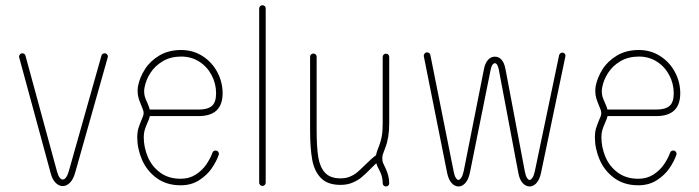

<svg xmlns="http://www.w3.org/2000/svg" viewBox="-20 -689 2613 718"><path d="M371.1 -489.7Q377 -489.7 380.9 -484.9Q384.8 -480 382.8 -474.1L260.7 -42Q253.9 -18.1 241.5 -5.6Q229 6.8 214.4 6.8Q200.2 6.8 188 -5.4Q175.8 -17.6 169.9 -40L51.8 -474.1Q50.3 -479.5 54 -484.6Q57.6 -489.7 63.5 -489.7Q67.9 -489.7 71 -487.3Q74.2 -484.9 75.2 -481L193.4 -46.9Q197.3 -32.7 202.9 -25.1Q208.5 -17.6 214.8 -17.6Q221.2 -17.6 227.1 -25.6Q232.9 -33.7 237.3 -48.8L359.4 -481Q360.4 -484.9 363.8 -487.3Q367.2 -489.7 371.1 -489.7Z M786.1 -126Q793 -126 796.4 -120.6Q799.8 -115.2 797.9 -109.9Q789.1 -84.5 771.2 -58.8Q753.4 -33.2 724.1 -14.6Q694.8 3.9 655.8 3.9Q602.5 3.9 565.7 -23.2Q528.8 -50.3 511 -91.8Q493.2 -133.3 493.2 -176.3Q493.2 -194.3 497.3 -208.3Q501.5 -222.2 508.8 -239.7Q512.2 -246.6 514.6 -253.7Q517.1 -260.7 517.1 -265.6Q517.1 -271.5 514.9 -278.1Q512.7 -284.7 508.3 -294.9Q502 -309.6 498.3 -322Q494.6 -334.5 494.6 -349.1Q494.6 -357.4 496.1 -366.7Q502.4 -399.4 522.2 -430.4Q542 -461.4 576.4 -481.7Q610.8 -502 657.7 -502Q702.1 -502 737.5 -479.2Q772.9 -456.5 792.7 -419.2Q812.5 -381.8 812.5 -340.3Q812.5 -254.9 722.7 -254.9H540.5Q538.1 -244.1 531.2 -229.5Q524.4 -213.9 521 -202.4Q517.6 -190.9 517.6 -176.3Q517.6 -138.2 532.7 -102.3Q547.9 -66.4 579.1 -43.5Q610.4 -20.5 655.8 -20.5Q687.5 -20.5 711.9 -36.1Q736.3 -51.8 751.5 -74Q766.6 -96.2 774.4 -117.7Q777.3 -126 786.1 -126ZM519 -347.2Q519 -335.9 522 -326.4Q524.9 -316.9 530.8 -304.7Q537.6 -290 540 -279.3H722.7Q756.3 -279.3 772.2 -292.7Q788.1 -306.2 788.1 -340.3Q788.1 -376 771.5 -407.7Q754.9 -439.5 725.1 -458.5Q695.3 -477.5 657.7 -477.5Q618.2 -477.5 588.9 -460.2Q559.6 -442.9 542.5 -416.3Q525.4 -389.6 520.5 -361.8Q519 -354 519 -347.2Z M961.4 6.3Q956.5 6.3 952.9 2.7Q949.2 -1 949.2 -5.9V-657.2Q949.2 -662.6 952.9 -666Q956.5 -669.4 961.4 -669.4Q966.8 -669.4 970.2 -666Q973.6 -662.6 973.6 -657.2V-5.9Q973.6 -1 970.2 2.7Q966.8 6.3 961.4 6.3Z M1151.9 -488.8Q1157.2 -488.8 1160.6 -485.4Q1164.1 -481.9 1164.1 -476.6V-202.6Q1164.1 -139.2 1170.2 -101.6Q1176.3 -64 1195.6 -43Q1214.8 -22 1253.4 -22Q1272.9 -22 1288.3 -28.3Q1303.7 -34.7 1315.2 -44.2Q1326.7 -53.7 1343.8 -70.8Q1369.6 -96.7 1386.2 -108.4Q1387.7 -116.7 1391.1 -126.5Q1394.5 -136.2 1398.4 -145.5Q1404.3 -161.1 1407.7 -179.4Q1411.1 -197.8 1411.1 -227.1V-476.1Q1411.1 -481.4 1414.8 -484.9Q1418.5 -488.3 1423.3 -488.3Q1428.7 -488.3 1432.1 -484.9Q1435.5 -481.4 1435.5 -476.1V-227.1Q1435.5 -174.3 1420.9 -136.7Q1412.6 -114.3 1411.1 -109.9Q1409.7 -105.5 1409.7 -96.2Q1409.7 -86.4 1412.4 -79.8Q1415 -73.2 1422.4 -58.6Q1427.7 -47.4 1431.6 -33Q1435.5 -18.6 1435.5 -3.9Q1435.5 1.5 1432.1 4.9Q1428.7 8.3 1423.3 8.3Q1418.5 8.3 1414.8 4.9Q1411.1 1.5 1411.1 -3.9Q1411.1 -27.3 1400.9 -47.9Q1397.5 -54.2 1393.6 -62.3Q1389.6 -70.3 1387.2 -78.6L1365.2 -57.1Q1346.2 -37.6 1332 -25.9Q1317.9 -14.2 1298.1 -5.9Q1278.3 2.4 1253.4 2.4Q1205.1 2.4 1180.2 -23.2Q1155.3 -48.8 1147.5 -92Q1139.6 -135.3 1139.6 -202.6V-476.6Q1139.6 -481.9 1143.3 -485.4Q1147 -488.8 1151.9 -488.8Z M2082.5 -492.2Q2088.4 -492.2 2092 -487.8Q2095.7 -483.4 2094.2 -477.5L2003.4 -43.5Q1998 -17.6 1986.3 -4.6Q1974.6 8.3 1960.4 8.3Q1946.3 8.3 1934.6 -4.4Q1922.9 -17.1 1918.5 -41.5L1845.7 -426.8Q1840.8 -452.6 1830.6 -452.6Q1825.7 -452.6 1821.3 -446.3Q1816.9 -439.9 1814.5 -426.8L1737.3 -43.5Q1731.9 -17.6 1720.2 -4.6Q1708.5 8.3 1694.8 8.3Q1680.7 8.3 1669.2 -4.2Q1657.7 -16.6 1652.3 -41.5L1564.9 -478.5Q1564 -483.9 1567.6 -488.5Q1571.3 -493.2 1577.1 -493.2Q1581.5 -493.2 1585 -490.5Q1588.4 -487.8 1589.4 -483.4L1676.8 -46.4Q1679.7 -31.2 1684.8 -23.7Q1689.9 -16.1 1694.8 -16.1Q1699.2 -16.1 1704.8 -24.2Q1710.4 -32.2 1713.9 -48.3L1790 -431.6Q1794.4 -453.6 1805.2 -465.3Q1815.9 -477.1 1830.6 -477.1Q1845.7 -477.1 1855.7 -465.6Q1865.7 -454.1 1870.1 -431.6L1942.9 -46.4Q1945.8 -31.7 1950.7 -23.9Q1955.6 -16.1 1960.4 -16.1Q1965.3 -16.1 1970.9 -24.2Q1976.6 -32.2 1980 -48.3L2070.8 -482.4Q2071.8 -486.3 2075 -489.3Q2078.1 -492.2 2082.5 -492.2Z M2497.6 -126Q2504.4 -126 2507.8 -120.6Q2511.2 -115.2 2509.3 -109.9Q2500.5 -84.5 2482.7 -58.8Q2464.8 -33.2 2435.5 -14.6Q2406.2 3.9 2367.2 3.9Q2314 3.9 2277.1 -23.2Q2240.2 -50.3 2222.4 -91.8Q2204.6 -133.3 2204.6 -176.3Q2204.6 -194.3 2208.7 -208.3Q2212.9 -222.2 2220.2 -239.7Q2223.6 -246.6 2226.1 -253.7Q2228.5 -260.7 2228.5 -265.6Q2228.5 -271.5 2226.3 -278.1Q2224.1 -284.7 2219.7 -294.9Q2213.4 -309.6 2209.7 -322Q2206.1 -334.5 2206.1 -349.1Q2206.1 -357.4 2207.5 -366.7Q2213.9 -399.4 2233.6 -430.4Q2253.4 -461.4 2287.8 -481.7Q2322.3 -502 2369.1 -502Q2413.6 -502 2449 -479.2Q2484.4 -456.5 2504.2 -419.2Q2523.9 -381.8 2523.9 -340.3Q2523.9 -254.9 2434.1 -254.9H2252Q2249.5 -244.1 2242.7 -229.5Q2235.8 -213.9 2232.4 -202.4Q2229 -190.9 2229 -176.3Q2229 -138.2 2244.1 -102.3Q2259.3 -66.4 2290.5 -43.5Q2321.8 -20.5 2367.2 -20.5Q2398.9 -20.5 2423.3 -36.1Q2447.8 -51.8 2462.9 -74Q2478 -96.2 2485.8 -117.7Q2488.8 -126 2497.6 -126ZM2230.5 -347.2Q2230.5 -335.9 2233.4 -326.4Q2236.3 -316.9 2242.2 -304.7Q2249 -290 2251.5 -279.3H2434.1Q2467.8 -279.3 2483.6 -292.7Q2499.5 -306.2 2499.5 -340.3Q2499.5 -376 2482.9 -407.7Q2466.3 -439.5 2436.5 -458.5Q2406.7 -477.5 2369.1 -477.5Q2329.6 -477.5 2300.3 -460.2Q2271 -442.9 2253.9 -416.3Q2236.8 -389.6 2231.9 -361.8Q2230.5 -354 2230.5 -347.2Z"/></svg>

Font: Velvelyne Light
Style: Regular
Weight: 200
Designer: Manon Van der Borght et Mariel Nils
Foundry: Velvetyne
Version: Version 1.070